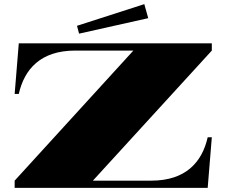

<svg xmlns="http://www.w3.org/2000/svg" viewBox="-20 -910 1097 930"><path d="M51 0H986L1006 -245H986C959 -125 880 -35 713 -35H430L1006 -665V-700H71L51 -455H71C98 -575 177 -665 344 -665H626L51 -35ZM698 -822 679 -890 353 -785 363 -747Z"/></svg>

Font: Sprat Extended Black
Style: Regular
Weight: 900
Width: 9
Designer: Ethan Nakache
Foundry: Collletttivo
Version: Version 2.000;Glyphs 3.2 (3217)